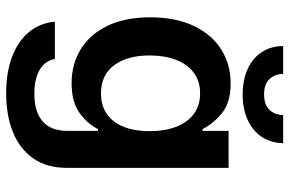

<svg xmlns="http://www.w3.org/2000/svg" viewBox="-182 -570 962 639"><g transform="rotate(90 299.5 -251.0)"><path d="M52.7 47.9H176.8Q183.1 81.5 213.6 98.9Q244.1 116.2 293 116.2Q351.1 116.2 383.5 89.4Q416 62.5 416 5.9V-95.7H410.2Q391.6 -59.1 355.2 -33.4Q318.8 -7.8 256.8 -7.8Q194.8 -7.8 145 -37.8Q95.2 -67.9 66.7 -126.7Q38.1 -185.5 38.1 -269.5Q38.1 -354.5 66.9 -414.8Q95.7 -475.1 145.5 -506.1Q195.3 -537.1 257.8 -537.1Q319.8 -537.1 355 -509.8Q390.1 -482.4 410.2 -443.4H416V-530.3H539.1V8.8Q539.1 74.7 507.6 119.9Q476.1 165 420.2 187.5Q364.3 210 291 210Q221.2 210 169.2 190.2Q117.2 170.4 87.2 134Q57.1 97.7 52.7 47.9ZM417 -267.6Q417 -317.9 402.3 -356Q387.7 -394 359.4 -414.8Q331.1 -435.5 291 -435.5Q250.5 -435.5 222.2 -414.1Q193.8 -392.6 179.4 -354.5Q165 -316.4 165 -267.6Q165 -192.9 197.8 -149.2Q230.5 -105.5 291 -105.5Q351.1 -105.5 384 -148.2Q417 -190.9 417 -267.6ZM294.9 -577.1Q246.1 -577.1 209.7 -594Q173.3 -610.8 153.6 -641.4Q133.8 -671.9 133.8 -711.9H226.6Q226.6 -685.1 243.4 -666.7Q260.3 -648.4 294.9 -648.4Q329.1 -648.4 346.2 -666.5Q363.3 -684.6 363.3 -711.9H457Q456.5 -671.9 436.5 -641.4Q416.5 -610.8 380.1 -594Q343.8 -577.1 294.9 -577.1Z"/></g></svg>

Font: Pretendard SemiBold
Style: Regular
Weight: 600
Designer: Base glyphs from Inter by Rasmus Andersson; Hangeul glyphs from Noto Sans CJK(Source Han Sans) by Jang Soo-young and Kan
Foundry: Kil Hyung-jin
Version: Version 1.309